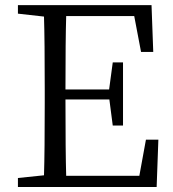

<svg xmlns="http://www.w3.org/2000/svg" viewBox="-20 -749 694 769"><path d="M564.5 -189.5H614.3L607.4 0H51.8V-36.1L156.2 -46.9Q159.2 -142.6 159.2 -336.9V-391.6Q159.2 -586.9 156.2 -682.6L51.8 -694.3V-728.5H586.9L593.8 -541H544.9L517.6 -684.6H245.1Q242.2 -589.8 242.2 -390.6H417L431.6 -499H472.7V-246.1H431.6L418 -350.6H242.2Q242.2 -141.6 245.1 -44.9H538.1Z"/></svg>

Font: GenYoMin JP Regular
Style: Regular
Weight: 400
Version: Version 1.001;PS 1;hotconv 16.6.51;makeotf.lib2.5.65220 DEVE